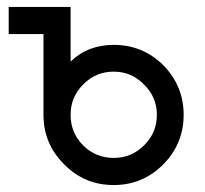

<svg xmlns="http://www.w3.org/2000/svg" viewBox="-20 -520 588 552"><path d="M307 -314Q358 -314 394 -277Q431 -241 431 -190Q431 -138 394 -102Q358 -66 307 -66Q255 -66 219 -102Q183 -138 183 -190Q183 -241 219 -277Q255 -314 307 -314ZM307 -391Q271 -391 240 -379.5Q209 -368 183 -343V-500H5V-422H105V-190Q105 -106 165 -47Q223 12 307 12Q390 12 449 -47Q478 -76 493 -112Q508 -148 508 -190Q508 -273 449 -333Q390 -391 307 -391Z"/></svg>

Font: Unageo
Style: Regular
Weight: 400
Designer: Richard Sepsi
Foundry: Richard Sepsi
Version: Version 2.000